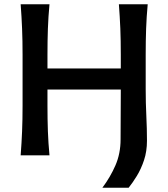

<svg xmlns="http://www.w3.org/2000/svg" viewBox="-20 -733 794 906"><path d="M77.5 0Q82 -58.5 84.2 -113.2Q86.5 -168 86.5 -234.5V-474.5Q86.5 -542.5 84.2 -598Q82 -653.5 77.5 -713H213.5Q208 -653.5 206 -597.8Q204 -542 204 -474.5V-410H550V-474.5Q550 -542.5 547.8 -598Q545.5 -653.5 541 -713H677Q671.5 -653.5 669.5 -597.8Q667.5 -542 667.5 -474.5V-312Q667.5 -247.5 670.5 -186.5Q673.5 -125.5 673.5 -69Q673.5 -18.5 659.5 23.2Q645.5 65 625.5 97.5Q605.5 130 587 153H463Q500.5 103 524.8 47.2Q549 -8.5 549 -75.5L550 -293.5V-310.5H204V-234.5Q204 -168 206 -113.2Q208 -58.5 213.5 0Z"/></svg>

Font: Commissioner Flair Medium
Style: Regular
Weight: 500
Designer: Kostas Bartsokas
Foundry: Kostas Bartsokas
Version: Version 1.000; ttfautohint (v1.8.3)